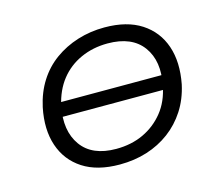

<svg xmlns="http://www.w3.org/2000/svg" viewBox="-79 -607 839 719"><g transform="rotate(-15 340.5 -247.5)"><path d="M303 8Q216 8 160.5 -28Q105 -64 83.5 -127.5Q62 -191 79 -274Q91 -329 118 -371.5Q145 -414 185 -443Q225 -472 274.5 -487.5Q324 -503 379 -503Q466 -503 521.5 -467Q577 -431 598.5 -368Q620 -305 604 -222Q592 -167 564.5 -124.5Q537 -82 497.5 -52.5Q458 -23 409 -7.5Q360 8 303 8ZM305 -52Q364 -52 411 -74Q458 -96 490.5 -136.5Q523 -177 534 -235Q553 -327 511 -384.5Q469 -442 375 -442Q318 -442 270.5 -420.5Q223 -399 191.5 -359Q160 -319 147 -261Q129 -168 170.5 -110Q212 -52 305 -52ZM113 -220 122 -275H568L559 -220Z"/></g></svg>

Font: Nunito Sans 7pt SemiExpanded Light
Style: Italic
Weight: 300
Width: 6
Italic angle: -9°
Designer: Vernon Adams
Foundry: Vernon Adams
Version: Version 3.101;gftools[0.9.27]